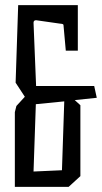

<svg xmlns="http://www.w3.org/2000/svg" viewBox="-20 -730 399 750"><path d="M38 -292 44 -316 77 -352 41 -407 51 -710H284V-532H237L228 -632Q228 -636 220.5 -637Q213 -638 212 -638L121 -651Q111 -651 111 -641L121 -394H348L358 -348L272 -339L294 -319V-42L248 0H38ZM222 -65 231 -334 120 -323 111 -60Z"/></svg>

Font: Bahianita
Style: Regular
Weight: 400
Designer: Pablo Cosgaya & Dani Raskovsky
Foundry: Pablo Cosgaya & Dani Raskovsky
Version: Version 1.008